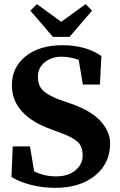

<svg xmlns="http://www.w3.org/2000/svg" viewBox="-20 -887 574 922"><path d="M508.8 -198.7Q508.8 -102.1 436 -43.5Q363.3 15.1 245.1 15.1Q188 15.1 131.8 1.5Q75.7 -12.2 35.2 -37.1L41 -184.1H124L144 -64Q192.9 -40 250 -40Q306.6 -40 341.8 -68.8Q377 -97.7 377 -140.6Q377 -183.6 352.5 -206.1Q328.1 -228 273.9 -248L225.1 -266.1Q37.1 -334.5 37.1 -478Q37.1 -563.5 103 -616.7Q168.9 -669.9 280.3 -669.9Q391.6 -669.9 466.8 -618.2L460 -481H377.9L357.9 -599.1Q318.8 -614.3 274.4 -614.7Q230 -615.2 195.8 -588.9Q162.1 -562.5 162.1 -518.1Q162.1 -473.1 189.9 -449.2Q217.8 -425.3 269 -407.2L320.8 -389.2Q425.3 -352.5 468.3 -299.3Q508.8 -251.5 508.8 -198.7ZM421.9 -835.9 314 -710H233.9L126 -835.9L157.2 -867.2L273.9 -782.2L391.1 -867.2Z"/></svg>

Font: SourceSerifPro-Bold
Style: Bold
Weight: 700
Designer: Frank Grießhammer
Foundry: Adobe Systems Incorporated
Version: Version 1.014;PS Version 1.0;hotconv 1.0.73;makeotf.lib2.5.5